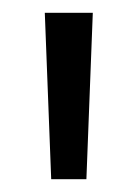

<svg xmlns="http://www.w3.org/2000/svg" viewBox="-20 -720 215 300"><path d="M115 -440H60L50 -700H125Z"/></svg>

Font: Tilda Sans
Style: Regular
Weight: 400
Designer: ParaType Ltd
Foundry: ParaType Ltd
Version: Version 1.009